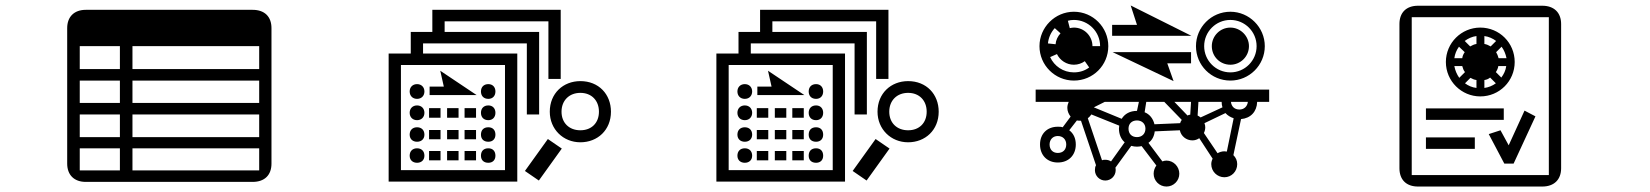

<svg xmlns="http://www.w3.org/2000/svg" viewBox="-20 -651 6040 703"><path d="M272 -232H419V-149H272ZM272 -108H419V-27H272ZM465 -27V-108H929V-27ZM272 -482H419V-398H272ZM272 -356H419V-274H272ZM465 -482H929V-398H465ZM465 -356H929V-274H465ZM465 -232H929V-149H465ZM974 -548C974 -590 949 -615 905 -615H294C252 -615 226 -590 226 -548V-52C226 -10 252 15 294 15H905C949 15 974 -10 974 -52Z M1829 -413V-28H1448V-413ZM2105 -311C2146 -311 2173 -283 2173 -242C2173 -201 2146 -174 2105 -174C2064 -174 2036 -201 2036 -242C2036 -283 2064 -311 2105 -311ZM1480 -81C1480 -65 1491 -55 1507 -55C1523 -55 1534 -65 1534 -81C1534 -98 1523 -108 1507 -108C1491 -108 1480 -98 1480 -81ZM1480 -316C1480 -300 1491 -289 1507 -289C1523 -289 1534 -300 1534 -316C1534 -332 1523 -343 1507 -343C1491 -343 1480 -332 1480 -316ZM1480 -238C1480 -222 1491 -211 1507 -211C1523 -211 1534 -222 1534 -238C1534 -254 1523 -265 1507 -265C1491 -265 1480 -254 1480 -238ZM1480 -158C1480 -142 1491 -132 1507 -132C1523 -132 1534 -142 1534 -158C1534 -175 1523 -185 1507 -185C1491 -185 1480 -175 1480 -158ZM1593 -220V-255H1551V-220ZM1593 -141V-175H1551V-141ZM1593 -64V-98H1551V-64ZM1659 -220V-255H1617V-220ZM1659 -141V-175H1617V-141ZM1659 -64V-98H1617V-64ZM1553 -334V-303H1725L1592 -392L1605 -334ZM1723 -220V-255H1681V-220ZM1723 -141V-175H1681V-141ZM1723 -64V-98H1681V-64ZM1874 -455H1529V-492H1909V-232H1954V-534H1608V-573H1988V-362H2033V-615H1563V-534H1484V-455H1403V14H1874ZM1741 -316C1741 -300 1751 -289 1768 -289C1784 -289 1794 -300 1794 -316C1794 -332 1784 -343 1768 -343C1751 -343 1741 -332 1741 -316ZM1741 -238C1741 -222 1751 -211 1768 -211C1784 -211 1794 -222 1794 -238C1794 -254 1784 -265 1768 -265C1751 -265 1741 -254 1741 -238ZM1741 -158C1741 -142 1751 -132 1768 -132C1784 -132 1794 -142 1794 -158C1794 -175 1784 -185 1768 -185C1751 -185 1741 -175 1741 -158ZM1741 -81C1741 -65 1751 -55 1768 -55C1784 -55 1794 -65 1794 -81C1794 -98 1784 -108 1768 -108C1751 -108 1741 -98 1741 -81ZM1986 -142 1902 -25 1953 10 2037 -107ZM2105 -354C2042 -354 1993 -309 1993 -242C1993 -178 2042 -130 2105 -130C2168 -130 2217 -175 2217 -242C2217 -306 2172 -354 2105 -354Z M3029 -413V-28H2648V-413ZM3305 -311C3346 -311 3373 -283 3373 -242C3373 -201 3346 -174 3305 -174C3264 -174 3236 -201 3236 -242C3236 -283 3264 -311 3305 -311ZM2680 -81C2680 -65 2691 -55 2707 -55C2723 -55 2734 -65 2734 -81C2734 -98 2723 -108 2707 -108C2691 -108 2680 -98 2680 -81ZM2680 -316C2680 -300 2691 -289 2707 -289C2723 -289 2734 -300 2734 -316C2734 -332 2723 -343 2707 -343C2691 -343 2680 -332 2680 -316ZM2680 -238C2680 -222 2691 -211 2707 -211C2723 -211 2734 -222 2734 -238C2734 -254 2723 -265 2707 -265C2691 -265 2680 -254 2680 -238ZM2680 -158C2680 -142 2691 -132 2707 -132C2723 -132 2734 -142 2734 -158C2734 -175 2723 -185 2707 -185C2691 -185 2680 -175 2680 -158ZM2793 -220V-255H2751V-220ZM2793 -141V-175H2751V-141ZM2793 -64V-98H2751V-64ZM2859 -220V-255H2817V-220ZM2859 -141V-175H2817V-141ZM2859 -64V-98H2817V-64ZM2753 -334V-303H2925L2792 -392L2805 -334ZM2923 -220V-255H2881V-220ZM2923 -141V-175H2881V-141ZM2923 -64V-98H2881V-64ZM3074 -455H2729V-492H3109V-232H3154V-534H2808V-573H3188V-362H3233V-615H2763V-534H2684V-455H2603V14H3074ZM2941 -316C2941 -300 2951 -289 2968 -289C2984 -289 2994 -300 2994 -316C2994 -332 2984 -343 2968 -343C2951 -343 2941 -332 2941 -316ZM2941 -238C2941 -222 2951 -211 2968 -211C2984 -211 2994 -222 2994 -238C2994 -254 2984 -265 2968 -265C2951 -265 2941 -254 2941 -238ZM2941 -158C2941 -142 2951 -132 2968 -132C2984 -132 2994 -142 2994 -158C2994 -175 2984 -185 2968 -185C2951 -185 2941 -175 2941 -158ZM2941 -81C2941 -65 2951 -55 2968 -55C2984 -55 2994 -65 2994 -81C2994 -98 2984 -108 2968 -108C2951 -108 2941 -98 2941 -81ZM3186 -142 3102 -25 3153 10 3237 -107ZM3305 -354C3242 -354 3193 -309 3193 -242C3193 -178 3242 -130 3305 -130C3368 -130 3417 -175 3417 -242C3417 -306 3372 -354 3305 -354Z M3823 -122C3823 -140 3835 -153 3853 -153C3872 -153 3884 -140 3884 -122C3884 -103 3872 -91 3853 -91C3835 -91 3823 -103 3823 -122ZM4077 -180C4077 -159 4085 -141 4098 -130L4048 -60C4042 -64 4035 -66 4027 -66C4023 -66 4018 -66 4015 -64L3963 -218C3968 -222 3973 -227 3976 -232L4078 -191C4078 -187 4077 -183 4077 -180ZM4025 -278H4150L4143 -245C4117 -245 4098 -234 4087 -216L3985 -258ZM4112 -180C4112 -198 4124 -210 4143 -210C4161 -210 4174 -198 4174 -180C4174 -161 4161 -149 4143 -149C4124 -149 4112 -161 4112 -180ZM4207 -196C4202 -217 4189 -233 4171 -240L4177 -278H4243L4307 -212C4304 -208 4302 -204 4301 -200ZM4341 -278 4338 -231C4335 -231 4331 -230 4328 -228L4280 -278ZM4376 -221C4372 -224 4369 -226 4365 -228L4368 -278H4453C4453 -271 4454 -264 4456 -258ZM4388 -164C4391 -170 4393 -177 4393 -185C4393 -190 4392 -195 4390 -200L4467 -237C4475 -228 4485 -222 4497 -218L4472 -96C4469 -96 4466 -97 4463 -97C4454 -97 4445 -94 4438 -90ZM4549 -278C4547 -261 4535 -250 4518 -250C4500 -250 4489 -261 4487 -278ZM3817 -492C3819 -513 3828 -533 3842 -548L3863 -529C3853 -518 3846 -504 3845 -489ZM3850 -453C3861 -430 3885 -414 3912 -414C3927 -414 3941 -419 3952 -427L3968 -404C3952 -392 3933 -386 3912 -386C3873 -386 3840 -409 3825 -442ZM3980 -482C3980 -519 3950 -550 3912 -550C3907 -550 3902 -549 3897 -548L3890 -575C3897 -577 3904 -578 3912 -578C3965 -578 4008 -535 4008 -482ZM4389 -482C4389 -535 4432 -578 4485 -578C4538 -578 4581 -535 4581 -482C4581 -429 4538 -386 4485 -386C4432 -386 4389 -429 4389 -482ZM3788 -122C3788 -83 3814 -56 3853 -56C3893 -56 3919 -83 3919 -122C3919 -145 3910 -163 3895 -174L3923 -210C3927 -209 3931 -209 3938 -209L3993 -46C3990 -41 3989 -35 3989 -28C3989 -7 4006 10 4027 10C4048 10 4065 -7 4065 -28C4065 -31 4065 -34 4064 -37L4122 -117C4129 -115 4136 -114 4143 -114C4149 -114 4155 -115 4160 -116L4214 -45C4208 -37 4204 -26 4204 -15C4204 11 4225 32 4251 32C4277 32 4298 11 4298 -15C4298 -41 4277 -63 4251 -63C4246 -63 4241 -62 4236 -60L4185 -128C4198 -137 4206 -152 4208 -170L4300 -174C4304 -153 4323 -137 4346 -137C4355 -137 4364 -140 4371 -145L4420 -70C4417 -64 4415 -57 4415 -50C4415 -23 4437 -2 4463 -2C4489 -2 4510 -23 4510 -50C4510 -63 4505 -74 4496 -83L4524 -215C4559 -218 4582 -242 4583 -278H4627V-323H3772V-278H3893C3890 -271 3888 -264 3888 -256C3888 -244 3893 -233 3900 -224L3871 -185C3865 -187 3860 -187 3853 -187C3814 -187 3788 -161 3788 -122ZM3786 -482C3786 -412 3843 -356 3912 -356C3982 -356 4038 -412 4038 -482C4038 -551 3982 -608 3912 -608C3843 -608 3786 -551 3786 -482ZM4277 -354 4254 -419H4341V-460H4054ZM4143 -560H4052V-520H4342L4120 -631ZM4417 -482C4417 -444 4447 -414 4485 -414C4522 -414 4553 -444 4553 -482C4553 -519 4522 -550 4485 -550C4447 -550 4417 -519 4417 -482ZM4359 -482C4359 -412 4415 -356 4485 -356C4554 -356 4611 -412 4611 -482C4611 -551 4554 -608 4485 -608C4415 -608 4359 -551 4359 -482Z M5305 -438C5307 -453 5313 -468 5322 -480L5343 -460C5338 -453 5335 -446 5334 -438ZM5323 -366C5314 -379 5308 -393 5305 -409H5334C5336 -401 5339 -393 5344 -387ZM5386 -329C5370 -331 5356 -337 5344 -346L5364 -366C5371 -362 5378 -359 5386 -358ZM5149 -588H5651V-10H5149ZM5343 -501C5355 -510 5370 -517 5386 -519V-490C5378 -489 5370 -485 5363 -481ZM5415 -358C5423 -359 5430 -362 5436 -367L5457 -346C5445 -337 5430 -331 5415 -329ZM5438 -481C5431 -485 5423 -489 5415 -490V-519C5431 -517 5446 -510 5458 -501ZM5457 -387C5461 -393 5465 -401 5466 -409H5495C5493 -393 5486 -379 5477 -367ZM5467 -438C5465 -446 5462 -453 5458 -460L5478 -480C5487 -468 5493 -453 5496 -438ZM5380 -106V-148H5201V-106ZM5486 -212V-254H5201V-212ZM5696 -563C5696 -605 5670 -630 5627 -630H5172C5129 -630 5104 -605 5104 -563V-35C5104 7 5129 32 5172 32H5627C5670 32 5696 7 5696 -35ZM5488 -52H5522L5602 -225L5562 -246L5504 -119L5474 -174L5431 -160ZM5274 -424C5274 -354 5331 -298 5400 -298C5470 -298 5526 -354 5526 -424C5526 -494 5470 -550 5400 -550C5331 -550 5274 -494 5274 -424Z"/></svg>

Font: CryptoKit 1.4
Style: Regular
Weight: 400
Monospace: yes
Designer: Oceane Juvin
Foundry: http://www.head-geneve.ch
Version: Version 1.000